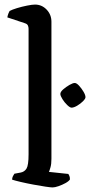

<svg xmlns="http://www.w3.org/2000/svg" viewBox="-20 -820 394 840"><path d="M210 0Q202 0 178.5 -3.5Q155 -7 125.5 -12.5Q96 -18 70.5 -24Q45 -30 33 -34Q33 -42 36.5 -49Q40 -56 43 -60L70 -65Q87 -68 96 -82.5Q105 -97 105 -145V-694Q105 -702 102 -708.5Q99 -715 90 -718L12 -744Q14 -754 17 -761.5Q20 -769 22 -772Q33 -778 54.5 -784.5Q76 -791 98.5 -795.5Q121 -800 133 -800Q163 -800 184 -778Q205 -756 205 -725V-125Q205 -103 201 -88.5Q197 -74 194 -68L279 -59Q281 -56 283.5 -50.5Q286 -45 286 -35Q281 -27 266.5 -19Q252 -11 236 -5.5Q220 0 210 0ZM293 -349Q286 -349 274 -360.5Q262 -372 253 -386.5Q244 -401 244 -409Q244 -418 256.5 -429Q269 -440 284 -448.5Q299 -457 307 -457Q315 -457 326 -445Q337 -433 345.5 -418.5Q354 -404 354 -395Q354 -388 343 -377Q332 -366 317.5 -357.5Q303 -349 293 -349Z"/></svg>

Font: Texturina Medium
Style: Regular
Weight: 500
Designer: Guillermo Torres Carreño
Foundry: Omnibus-Type
Version: Version 1.003